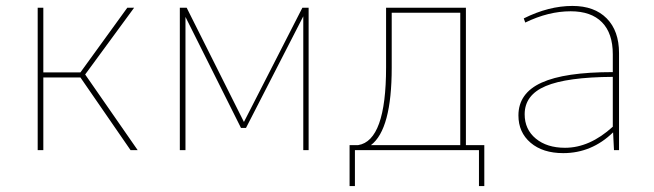

<svg xmlns="http://www.w3.org/2000/svg" viewBox="-20 -506 2204 647"><path d="M107 0V-480H126V-262H251L409 -480H432L267 -255L444 0H420L251 -245H126V0Z M586 0V-480H609L802 -95L999 -480H1020V0H1002V-451L809 -75H792L605 -449V0Z M1158 121V-17H1187Q1281 -32 1281 -279V-480H1550V-17H1612V121H1594V0H1176V121ZM1300 -278Q1300 -70 1230 -17H1531V-463H1300Z M1878 10Q1809 10 1768 -25Q1727 -60 1727 -117Q1727 -192 1805 -227.5Q1883 -263 2045 -263V-323Q2045 -394 2008.5 -431Q1972 -468 1903 -468Q1828 -468 1750 -430L1745 -444Q1829 -486 1909 -486Q1983 -486 2024.5 -444Q2066 -402 2066 -327V0H2049L2046 -60Q1974 10 1878 10ZM1748 -121Q1748 -70 1785.5 -39Q1823 -8 1884 -8Q1967 -8 2045 -79V-247Q1890 -246 1819 -216Q1748 -186 1748 -121Z"/></svg>

Font: Cantarell Thin
Style: Regular
Weight: 100
Designer: Dave Crossland, Nikolaus Waxweiler, Florian Fecher, Jacques Le Bailly, Eben Sorkin, Alexei Vanyashin, Alexios Zavras, Em
Version: Version 0.303